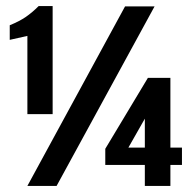

<svg xmlns="http://www.w3.org/2000/svg" viewBox="-20 -611 633 631"><path d="M70 -236V-493L12 -480V-528Q44 -541 65 -555.5Q86 -570 107 -591H153V-236ZM70 0 391 -590H488L166 0ZM456 0V-69H326V-122L466 -355H540V-126H578V-69H540V0ZM402 -126H456V-221Z"/></svg>

Font: Alumni Sans Thin ExtraBold
Style: Regular
Weight: 800
Version: Version 1.018